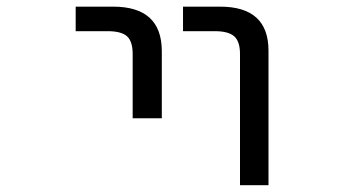

<svg xmlns="http://www.w3.org/2000/svg" viewBox="-20 -544 1040 566"><path d="M203.1 -452.1V-524.4H313.5Q456.1 -524.4 457 -394.5V-195.3H371.1V-384.8Q371.1 -421.9 354.5 -437Q337.9 -452.1 296.9 -452.1ZM519.5 -452.1V-524.4H628.9Q771.5 -524.4 771.5 -394.5V2H687.5V-384.8Q687.5 -421.9 670.4 -437Q653.3 -452.1 613.3 -452.1Z"/></svg>

Font: GenEi Gothic M Regular
Style: Regular
Weight: 400
Designer: o_tamon (Modified); [Source Han Sans]
Ryoko NISHIZUKA  (kana & ideographs); Paul D. Hunt (Latin, Greek & Cyrillic); Wenl
Version: Version 1.1a;Original Version 1.004